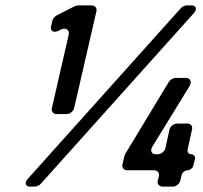

<svg xmlns="http://www.w3.org/2000/svg" viewBox="-20 -687 746 707"><path d="M188 -267H226C238 -267 250 -277 253 -289L335 -645C338 -657 330 -667 318 -667H267C265 -667 256 -665 255 -664L188 -630C182 -627 174 -617 173 -611L168 -590C164 -574 177 -565 194 -573L204 -578C222 -587 237 -577 233 -559L171 -289C168 -277 176 -267 188 -267ZM89 0H109C115 0 126 -5 130 -10L695 -640C706 -653 702 -667 687 -667H667C661 -667 650 -662 646 -657L81 -27C70 -14 74 0 89 0ZM578 0H617C629 0 641 -10 644 -22L649 -43C651 -52 661 -60 671 -60C680 -60 690 -68 692 -78L698 -102C700 -111 693 -119 684 -119C674 -119 669 -127 671 -137L687 -210C690 -222 683 -232 671 -232H632C620 -232 607 -222 604 -210L589 -141C586 -129 573 -119 561 -119H553C538 -119 532 -133 541 -147L678 -370C687 -385 681 -400 665 -400H625C617 -400 606 -393 602 -386L441 -120C441 -119 438 -113 438 -112L431 -82C428 -70 436 -60 448 -60H548C560 -60 568 -50 565 -38L561 -22C558 -10 566 0 578 0Z"/></svg>

Font: DIN Rundschrift
Style: BreitKursiv
Weight: 400
Width: 7
Version: Version 1.027